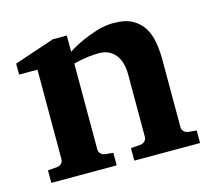

<svg xmlns="http://www.w3.org/2000/svg" viewBox="-79 -597 782 694"><g transform="rotate(-15 312.5 -250.0)"><path d="M342.8 0V-46.9L379.9 -49.8Q389.2 -50.8 395.5 -57.4Q401.9 -64 401.9 -73.2V-308.1Q401.9 -327.1 397.5 -345.2Q393.1 -363.3 383.3 -377.2Q373.5 -391.1 357.9 -399.7Q342.3 -408.2 319.8 -408.2Q299.3 -408.2 281.7 -406Q264.2 -403.8 251.5 -401.4Q236.3 -398.4 224.1 -395V-73.2Q224.1 -64 231 -57.4Q237.8 -50.8 247.1 -49.8L276.9 -46.9V0H32.2V-46.9L67.9 -49.8Q77.1 -50.8 83.5 -57.4Q89.8 -64 89.8 -73.2V-408.2H21V-449.2L171.9 -500H224.1V-439Q250 -456.1 279.3 -469.2Q304.2 -480.5 335.4 -490.2Q366.7 -500 398.9 -500Q441.9 -500 468.8 -485.1Q495.6 -470.2 510.3 -445.8Q524.9 -421.4 530 -390.1Q535.2 -358.9 535.2 -326.2V-73.2Q535.2 -64 542 -57.4Q548.8 -50.8 558.1 -49.8L588.9 -46.9V0Z"/></g></svg>

Font: Charis SIL
Style: Bold
Weight: 700
Foundry: SIL International
Version: Version 4.112